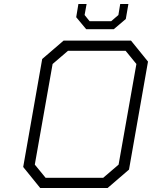

<svg xmlns="http://www.w3.org/2000/svg" viewBox="-20 -940 760 960"><path d="M411 -794 361 -854 372 -920H413L403 -865L428 -834H536L572 -865L581 -920H622L609 -845L549 -794ZM181 0 96 -105 191 -645 298 -737H635L720 -632L625 -92L518 0ZM208 -51H496L573 -117L662 -620L608 -686H320L243 -620L154 -117Z"/></svg>

Font: Tomorrow Light
Style: Italic
Weight: 300
Italic angle: -10°
Designer: Tony de Marco, Monica Rizzolli
Foundry: Just in Type
Version: Version 2.002